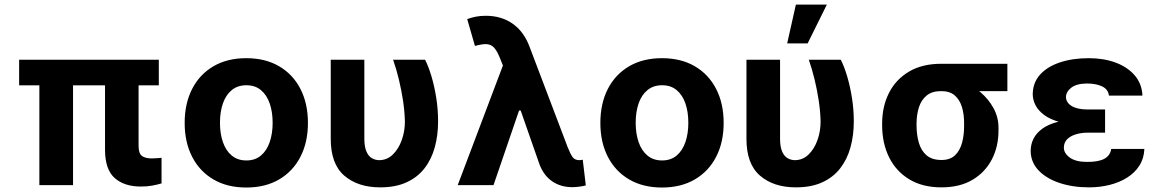

<svg xmlns="http://www.w3.org/2000/svg" viewBox="-20 -806 5040 836"><path d="M671.5 -545.9V-434.4H63.3V-545.9ZM298 -545.9V0H151.4V-545.9ZM437.3 -545.9H583.4V-170.5Q583.5 -138.3 597.8 -127.2Q612.1 -116.2 641 -116.2Q653.5 -116.2 664.4 -117.2Q675.3 -118.2 683.4 -118.9V-7.4Q664.7 -1.9 642.3 2.3Q619.8 6.4 593.6 6.2Q521.6 6.4 479.6 -30.6Q437.6 -67.6 437.3 -152.9Z M1052.2 10.5Q969.4 10.5 909.2 -24.8Q849 -60.1 816.6 -123.4Q784.1 -186.7 784.1 -270.7Q784.1 -355.3 816.6 -418.7Q849 -482.1 909.2 -517.4Q969.4 -552.7 1052.2 -552.7Q1135.3 -552.7 1195.5 -517.4Q1255.7 -482.1 1288.2 -418.7Q1320.8 -355.3 1320.8 -270.7Q1320.8 -186.7 1288.2 -123.4Q1255.7 -60.1 1195.5 -24.8Q1135.3 10.5 1052.2 10.5ZM1052.8 -107.4Q1090.7 -107.4 1116 -128.6Q1141.3 -149.8 1154.2 -187Q1167.1 -224.1 1167.1 -271.3Q1167.1 -319.1 1154.2 -356Q1141.3 -392.8 1116 -413.8Q1090.7 -434.8 1052.8 -434.8Q1014.8 -434.8 989.2 -413.8Q963.6 -392.8 950.7 -356Q937.8 -319.1 937.8 -271.3Q937.8 -224.1 950.7 -187Q963.6 -149.8 989.2 -128.6Q1014.8 -107.4 1052.8 -107.4Z M1420.1 -545.9H1566.4V-201.8Q1566.6 -166.4 1575.6 -146Q1584.6 -125.6 1599.3 -117.2Q1614 -108.8 1630.9 -108.6Q1665.4 -108.8 1690.5 -133.2Q1715.6 -157.6 1729.4 -196.3Q1743.2 -235 1743 -277.3Q1741.9 -320.8 1735 -367.1Q1728 -413.5 1716.9 -459.4Q1705.9 -505.4 1691.6 -545.9H1830.9Q1846.1 -516.1 1858.9 -472.9Q1871.7 -429.8 1879.6 -379.4Q1887.5 -329.1 1887.5 -277.3Q1887.5 -216.8 1873.1 -164.6Q1858.7 -112.3 1828.3 -73.1Q1797.9 -33.9 1750.1 -12.1Q1702.3 9.8 1635.5 9.8Q1538.2 9.8 1478.9 -41.4Q1419.6 -92.6 1420.1 -203.1Z M2471.1 9Q2421.7 8.8 2385 -16Q2348.3 -40.8 2329.5 -89.1L2237.3 -352.9L2177.3 -502.1L2157 -552.7Q2144.9 -583.2 2132 -597.8Q2119 -612.3 2099.7 -613.7Q2080.4 -615 2048 -605.9L2014.3 -722.9Q2032.6 -729.7 2052.4 -733.5Q2072.2 -737.3 2095.1 -737.3Q2162.9 -737.3 2211.8 -703.1Q2260.7 -668.9 2285.2 -603.9L2451.4 -166Q2463.5 -135.1 2473.2 -121.9Q2483 -108.8 2502.5 -108.6Q2511 -109 2517.4 -110.5L2530.7 1.2Q2520.7 4.3 2503.5 6.6Q2486.2 9 2471.1 9ZM1973 0 2189.5 -572.9 2284 -324.6H2240L2128.9 0Z M2862.3 10.5Q2779.5 10.5 2719.3 -24.8Q2659.1 -60.1 2626.6 -123.4Q2594.1 -186.7 2594.1 -270.7Q2594.1 -355.3 2626.6 -418.7Q2659.1 -482.1 2719.3 -517.4Q2779.5 -552.7 2862.3 -552.7Q2945.3 -552.7 3005.5 -517.4Q3065.7 -482.1 3098.3 -418.7Q3130.9 -355.3 3130.9 -270.7Q3130.9 -186.7 3098.3 -123.4Q3065.7 -60.1 3005.5 -24.8Q2945.3 10.5 2862.3 10.5ZM2862.9 -107.4Q2900.8 -107.4 2926.1 -128.6Q2951.4 -149.8 2964.3 -187Q2977.1 -224.1 2977.1 -271.3Q2977.1 -319.1 2964.3 -356Q2951.4 -392.8 2926.1 -413.8Q2900.8 -434.8 2862.9 -434.8Q2824.9 -434.8 2799.3 -413.8Q2773.6 -392.8 2760.7 -356Q2747.9 -319.1 2747.9 -271.3Q2747.9 -224.1 2760.7 -187Q2773.6 -149.8 2799.3 -128.6Q2824.9 -107.4 2862.9 -107.4Z M3230.2 -545.9H3376.5V-201.8Q3376.7 -166.4 3385.6 -146Q3394.6 -125.6 3409.3 -117.2Q3424 -108.8 3440.9 -108.6Q3475.5 -108.8 3500.6 -133.2Q3525.7 -157.6 3539.5 -196.3Q3553.2 -235 3553 -277.3Q3552 -320.8 3545 -367.1Q3538.1 -413.5 3527 -459.4Q3515.9 -505.4 3501.7 -545.9H3640.9Q3656.2 -516.1 3668.9 -472.9Q3681.7 -429.8 3689.6 -379.4Q3697.6 -329.1 3697.6 -277.3Q3697.6 -216.8 3683.2 -164.6Q3668.8 -112.3 3638.4 -73.1Q3608 -33.9 3560.2 -12.1Q3512.4 9.8 3445.6 9.8Q3348.2 9.8 3289 -41.4Q3229.7 -92.6 3230.2 -203.1ZM3407.5 -617 3445.4 -785.9H3580.2L3496.6 -617Z M3821 -258.8V-269.5Q3821.3 -343.4 3851 -401.8Q3880.7 -460.3 3938.1 -494.3Q3995.5 -528.3 4078 -528.3Q4089.6 -521.9 4100.1 -505.7Q4110.6 -489.6 4127.7 -472.8Q4144.7 -456 4175.1 -446.5Q4213.9 -433.9 4248.8 -404.7Q4283.7 -375.5 4305.8 -335.3Q4327.9 -295.1 4327.6 -249V-238.3Q4327.9 -168.7 4298.9 -112.4Q4269.9 -56.1 4214.5 -23.1Q4159.1 9.8 4079.4 9.8Q3996.5 9.8 3938.7 -25.5Q3881 -60.7 3851.1 -121.5Q3821.3 -182.3 3821 -258.8ZM3970.8 -269.5V-258.8Q3971.1 -217.5 3981.1 -183.5Q3991.1 -149.5 4014.8 -129.4Q4038.6 -109.4 4079.4 -109.4Q4116.3 -109.4 4137.8 -129.4Q4159.3 -149.5 4168.7 -183.5Q4178.1 -217.5 4177.8 -258.8V-269.5Q4178.1 -307.5 4168.6 -339.3Q4159.1 -371.1 4137.4 -390.3Q4115.6 -409.5 4078 -409.2Q4038.8 -409.5 4015.1 -390.3Q3991.5 -371.1 3981.3 -339.3Q3971.1 -307.5 3970.8 -269.5ZM4366.3 -528.3V-409.2H4078V-528.3Z M4682.1 -285.9H4791.7V-228.3H4714.9Q4688.4 -228.3 4664.8 -221.2Q4641.3 -214.2 4626.9 -200Q4612.5 -185.8 4612.2 -163.5Q4612.3 -138.1 4638.5 -119.5Q4664.7 -100.9 4714 -101Q4764.5 -100.9 4789.5 -115.2Q4814.5 -129.6 4818.3 -157.4H4962.8Q4961.1 -116.2 4941.1 -84.9Q4921.1 -53.6 4887.6 -32.6Q4854.1 -11.5 4811.5 -0.9Q4768.9 9.8 4721.8 9.8Q4650.4 9.8 4592.8 -9.6Q4535.3 -28.9 4501.7 -64.5Q4468.2 -100 4467.7 -148.6Q4467.7 -177.6 4480.3 -202.5Q4493 -227.3 4518.9 -246Q4544.8 -264.7 4585.4 -275.3Q4626 -285.9 4682.1 -285.9ZM4791.7 -264.6H4682.1Q4629.6 -264.6 4590.9 -275.6Q4552.1 -286.5 4526.9 -305.1Q4501.7 -323.6 4489.3 -347Q4477 -370.4 4476.7 -395.1Q4477 -445.9 4508.5 -480.9Q4540 -515.9 4595.1 -534.3Q4650.2 -552.7 4721 -552.7Q4785.5 -552.7 4837.5 -533.5Q4889.4 -514.3 4920.7 -477.8Q4952 -441.4 4954.4 -389.8H4808.5Q4805.3 -416.9 4779.4 -429.5Q4753.6 -442.2 4713.4 -442.4Q4668.4 -442.2 4645.2 -424.7Q4622 -407.1 4621.4 -383.4Q4622 -359.1 4646.4 -344.3Q4670.9 -329.5 4714.9 -329.3H4791.7Z"/></svg>

Font: Inter
Style: Regular
Weight: 400
Designer: Rasmus Andersson
Foundry: rsms
Version: Version 4.000;git-8c9346024